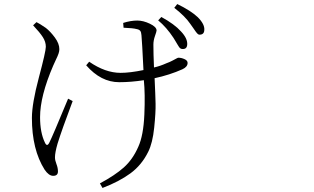

<svg xmlns="http://www.w3.org/2000/svg" viewBox="-20 -848 1540 943"><path d="M756.8 -748 772.5 -764.6Q836.9 -729.5 869.1 -693.4Q902.3 -658.2 899.4 -627.9Q897.5 -605.5 875 -607.4Q871.1 -607.4 866.7 -609.9Q862.3 -612.3 858.4 -618.7Q854.5 -625 851.1 -630.4Q847.7 -635.7 841.8 -646Q835.9 -656.2 832 -662.1Q797.9 -713.9 756.8 -748ZM314.5 -363.3 336.9 -351.6Q283.2 -209 262.7 -142.6Q250 -98.6 250 -75.2Q250 -60.5 257.3 -42Q264.6 -23.4 264.6 -5.9Q264.6 15.6 241.2 15.6Q219.7 15.6 199.2 -14.6Q136.7 -113.3 136.7 -268.6Q136.7 -338.9 170.9 -467.3Q205.1 -595.7 205.1 -618.2Q205.1 -642.6 190.4 -665.5Q175.8 -688.5 142.6 -723.6L159.2 -739.3Q173.8 -732.4 205.1 -710.9Q227.5 -693.4 249.5 -663.6Q271.5 -633.8 271.5 -606.4Q271.5 -596.7 267.6 -585Q263.7 -573.2 253.9 -553.2Q244.1 -533.2 241.2 -525.4Q176.8 -376 176.8 -272.5Q176.8 -197.3 200.2 -148.4Q210.9 -124 222.7 -148.4Q237.3 -176.8 314.5 -363.3ZM586.9 -711.9 585 -735.4Q622.1 -747.1 654.3 -747.1Q683.6 -747.1 716.3 -731.4Q749 -715.8 749 -698.2Q749 -693.4 741.2 -671.4Q733.4 -649.4 733.4 -628.9Q733.4 -584 736.3 -516.6Q766.6 -523.4 796.9 -537.1Q813.5 -543 827.1 -550.3Q840.8 -557.6 847.2 -561Q853.5 -564.5 856.4 -564.5Q871.1 -564.5 886.2 -557.6Q901.4 -550.8 901.4 -539.1Q901.4 -519.5 876 -507.8Q812.5 -479.5 739.3 -463.9Q743.2 -381.8 744.1 -338.9Q745.1 -295.9 737.3 -220.7Q729.5 -145.5 708 -102.5Q675.8 -37.1 620.6 3.4Q565.4 43.9 483.4 75.2L470.7 52.7Q543.9 13.7 587.9 -25.4Q631.8 -64.5 659.2 -127Q684.6 -182.6 689 -285.2Q693.4 -387.7 686.5 -454.1Q623 -444.3 565.4 -444.3Q475.6 -444.3 403.3 -527.3L418 -544.9Q497.1 -490.2 572.3 -490.2Q618.2 -490.2 684.6 -503.9Q677.7 -645.5 674.8 -674.8Q673.8 -690.4 668.5 -696.8Q663.1 -703.1 651.4 -705.1Q634.8 -710 586.9 -711.9ZM835.9 -809.6 850.6 -828.1Q917 -795.9 951.2 -763.7Q986.3 -728.5 983.4 -700.2Q982.4 -677.7 960 -677.7Q954.1 -677.7 948.2 -684.1Q942.4 -690.4 930.7 -708Q918.9 -725.6 914.1 -731.4Q889.6 -767.6 835.9 -809.6Z"/></svg>

Font: Bpmf Zihi Serif Light
Style: Light
Weight: 300
Foundry: But Ko
Version: Version 1.320